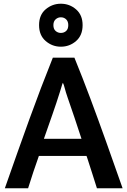

<svg xmlns="http://www.w3.org/2000/svg" viewBox="-20 -1006 681 1032"><path d="M639 6Q592 -128 549.5 -247Q507 -366 465.5 -477Q424 -588 380 -696H264Q199 -534 137.5 -364Q76 -194 6 6H131Q158 -81 189 -168H445Q448 -160 451 -150.5Q454 -141 459.5 -124Q465 -107 475 -76Q485 -45 501 6ZM418 -260H216Q239 -326 261.5 -390Q284 -454 303 -515Q308 -530 311.5 -543Q315 -556 318 -561Q323 -552 328 -532Q333 -512 343 -483Q362 -429 380.5 -373.5Q399 -318 418 -260ZM424 -871Q424 -925 389 -955.5Q354 -986 307 -986Q261 -986 225.5 -956Q190 -926 190 -871Q190 -816 225.5 -785.5Q261 -755 307 -755Q354 -755 389 -785.5Q424 -816 424 -871ZM347 -871Q347 -850 335.5 -839.5Q324 -829 307 -829Q291 -829 279 -839.5Q267 -850 267 -871Q267 -891 279 -902Q291 -913 307 -913Q324 -913 335.5 -902Q347 -891 347 -871Z"/></svg>

Font: Repo DemiBold
Style: Regular
Weight: 600
Designer: Stefan Peev
Foundry: Context Ltd
Version: Version 1.502